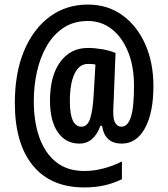

<svg xmlns="http://www.w3.org/2000/svg" viewBox="-20 -738 735 841"><path d="M652 -361Q652 -244 615 -176.5Q578 -109 513 -109Q439 -109 427 -187H420Q391 -109 328 -109Q268 -109 233.5 -158.5Q199 -208 199 -297Q199 -406 244 -467Q289 -528 365 -528Q394 -528 427 -522.5Q460 -517 486 -506L478 -299Q477 -284 476.5 -269Q476 -254 476 -247Q476 -212 486 -197.5Q496 -183 512 -183Q539 -183 553 -224.5Q567 -266 567 -362Q567 -447 541 -511Q515 -575 469.5 -610.5Q424 -646 365 -646Q303 -646 258.5 -616.5Q214 -587 185 -537Q156 -487 142 -424.5Q128 -362 128 -295Q128 -205 152.5 -136Q177 -67 226 -28Q275 11 350 11Q391 11 434.5 -0.5Q478 -12 514 -31V47Q477 65 437 74Q397 83 349 83Q202 83 123.5 -13.5Q45 -110 45 -287Q45 -419 85.5 -515.5Q126 -612 198 -665Q270 -718 365 -718Q452 -718 516.5 -671Q581 -624 616.5 -543.5Q652 -463 652 -361ZM286 -294Q286 -183 337 -183Q363 -183 375 -219Q387 -255 391 -334L398 -455Q391 -457 383 -457.5Q375 -458 365 -458Q327 -458 306.5 -415Q286 -372 286 -294Z"/></svg>

Font: Noto Sans Malayalam ExtraCondensed SemiBold
Style: Regular
Weight: 600
Width: 2
Designer: Jelle Bosma - Monotype Design Team
Foundry: Monotype Imaging Inc.
Version: Version 2.104; ttfautohint (v1.8.4.7-5d5b)